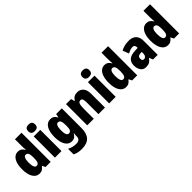

<svg xmlns="http://www.w3.org/2000/svg" viewBox="185 -2038 3540 3540"><g transform="rotate(-45 1955.0 -268.0)"><path d="M209 10Q129 10 82 -66Q35 -142 35 -277Q35 -413 82 -488Q129 -563 208 -563Q251 -563 282 -542.5Q313 -522 335 -482H340Q337 -515 335.5 -544.5Q334 -574 334 -595V-760H505V0H371L342 -59H334Q309 -25 281.5 -7.5Q254 10 209 10ZM270 -130Q307 -130 322.5 -161.5Q338 -193 339 -263V-290Q339 -356 323.5 -388Q308 -420 270 -420Q241 -420 224.5 -384.5Q208 -349 208 -278Q208 -202 224.5 -166Q241 -130 270 -130Z M701 -776Q745 -776 768.5 -756Q792 -736 792 -691Q792 -647 768 -627Q744 -607 701 -607Q659 -607 635 -627Q611 -647 611 -691Q611 -736 634 -756Q657 -776 701 -776ZM787 -553V0H616V-553Z M1054 -563Q1098 -563 1127.5 -544.5Q1157 -526 1180 -484H1187L1200 -553H1348V-34Q1348 99 1284 169.5Q1220 240 1081 240Q1027 240 984 230.5Q941 221 902 201V56Q948 79 988.5 89Q1029 99 1074 99Q1122 99 1149.5 78Q1177 57 1177 10V3Q1177 -12 1178.5 -33Q1180 -54 1183 -71H1177Q1156 -31 1126 -10.5Q1096 10 1049 10Q971 10 924.5 -65Q878 -140 878 -273Q878 -410 925 -486.5Q972 -563 1054 -563ZM1113 -421Q1051 -421 1051 -271Q1051 -132 1114 -132Q1151 -132 1166.5 -162Q1182 -192 1182 -256V-283Q1182 -355 1166.5 -388Q1151 -421 1113 -421Z M1756 -563Q1832 -563 1876.5 -511.5Q1921 -460 1921 -360V0H1750V-306Q1750 -361 1739 -389Q1728 -417 1696 -417Q1656 -417 1642.5 -378.5Q1629 -340 1629 -250V0H1458V-553H1590L1610 -484H1619Q1662 -563 1756 -563Z M2115 -776Q2159 -776 2182.5 -756Q2206 -736 2206 -691Q2206 -647 2182 -627Q2158 -607 2115 -607Q2073 -607 2049 -627Q2025 -647 2025 -691Q2025 -736 2048 -756Q2071 -776 2115 -776ZM2201 -553V0H2030V-553Z M2466 10Q2386 10 2339 -66Q2292 -142 2292 -277Q2292 -413 2339 -488Q2386 -563 2465 -563Q2508 -563 2539 -542.5Q2570 -522 2592 -482H2597Q2594 -515 2592.5 -544.5Q2591 -574 2591 -595V-760H2762V0H2628L2599 -59H2591Q2566 -25 2538.5 -7.5Q2511 10 2466 10ZM2527 -130Q2564 -130 2579.5 -161.5Q2595 -193 2596 -263V-290Q2596 -356 2580.5 -388Q2565 -420 2527 -420Q2498 -420 2481.5 -384.5Q2465 -349 2465 -278Q2465 -202 2481.5 -166Q2498 -130 2527 -130Z M3104 -563Q3193 -563 3244.5 -513Q3296 -463 3296 -363V0H3175L3145 -73H3141Q3112 -30 3078 -10Q3044 10 2987 10Q2940 10 2908.5 -14Q2877 -38 2861 -78.5Q2845 -119 2845 -169Q2845 -258 2897 -301.5Q2949 -345 3048 -349L3126 -352V-364Q3126 -432 3068 -432Q3016 -432 2939 -391L2893 -513Q2936 -537 2989 -550Q3042 -563 3104 -563ZM3092 -245Q3017 -242 3017 -177Q3017 -121 3061 -121Q3088 -121 3107 -143Q3126 -165 3126 -200V-247Z M3559 10Q3479 10 3432 -66Q3385 -142 3385 -277Q3385 -413 3432 -488Q3479 -563 3558 -563Q3601 -563 3632 -542.5Q3663 -522 3685 -482H3690Q3687 -515 3685.5 -544.5Q3684 -574 3684 -595V-760H3855V0H3721L3692 -59H3684Q3659 -25 3631.5 -7.5Q3604 10 3559 10ZM3620 -130Q3657 -130 3672.5 -161.5Q3688 -193 3689 -263V-290Q3689 -356 3673.5 -388Q3658 -420 3620 -420Q3591 -420 3574.5 -384.5Q3558 -349 3558 -278Q3558 -202 3574.5 -166Q3591 -130 3620 -130Z"/></g></svg>

Font: Noto Sans Gujarati UI Condensed Black
Style: Regular
Weight: 900
Width: 3
Designer: Jelle Bosma - Monotype Design Team, Universal Thirst
Foundry: Monotype Imaging Inc.
Version: Version 2.106; ttfautohint (v1.8.4.7-5d5b)